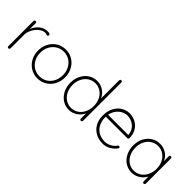

<svg xmlns="http://www.w3.org/2000/svg" viewBox="99 -1605 2480 2480"><g transform="rotate(45 1338.5 -365.0)"><path d="M355 -492Q355 -483 350 -477Q345 -471 337 -471Q334 -471 322.5 -475.5Q311 -480 298 -480Q257 -480 216 -447.5Q175 -415 149 -365.5Q123 -316 123 -270V-20Q123 -12 117 -6Q111 0 103 0Q94 0 88.5 -6Q83 -12 83 -20V-479Q83 -487 89 -493Q95 -499 103 -499Q112 -499 117.5 -493Q123 -487 123 -479V-373Q146 -434 194.5 -474Q243 -514 309 -515Q355 -515 355 -492Z M641 10Q572 10 515.5 -24.5Q459 -59 426.5 -119Q394 -179 394 -252Q394 -326 426.5 -386Q459 -446 515 -480.5Q571 -515 641 -515Q710 -515 766.5 -480.5Q823 -446 855 -386Q887 -326 887 -252Q887 -178 855 -118.5Q823 -59 766.5 -24.5Q710 10 641 10ZM641 -477Q583 -477 535.5 -447.5Q488 -418 461 -367Q434 -316 434 -252Q434 -189 461 -138Q488 -87 535.5 -57.5Q583 -28 641 -28Q700 -28 747 -57Q794 -86 820.5 -137.5Q847 -189 847 -252Q847 -316 820.5 -367Q794 -418 747 -447.5Q700 -477 641 -477Z M1447 -720V-20Q1447 -12 1441 -6Q1435 0 1427 0Q1418 0 1412.5 -6Q1407 -12 1407 -20V-115Q1383 -62 1331 -26Q1279 10 1215 10Q1150 10 1097 -24.5Q1044 -59 1013.5 -119Q983 -179 983 -253Q983 -327 1013.5 -387Q1044 -447 1097 -481Q1150 -515 1215 -515Q1277 -515 1330 -480Q1383 -445 1407 -389V-720Q1407 -728 1412.5 -734Q1418 -740 1427 -740Q1436 -740 1441.5 -734Q1447 -728 1447 -720ZM1411 -253Q1411 -317 1386 -368Q1361 -419 1316.5 -448Q1272 -477 1217 -477Q1163 -477 1118.5 -448Q1074 -419 1048.5 -367.5Q1023 -316 1023 -253Q1023 -189 1048.5 -138Q1074 -87 1118 -57.5Q1162 -28 1217 -28Q1273 -28 1317 -57Q1361 -86 1386 -137.5Q1411 -189 1411 -253Z M2025 -102Q2025 -95 2021 -90Q1988 -46 1939 -18Q1890 10 1834 10Q1759 10 1701 -22Q1643 -54 1610.5 -113Q1578 -172 1578 -250Q1578 -330 1609.5 -390.5Q1641 -451 1693 -483Q1745 -515 1804 -515Q1863 -515 1913.5 -489.5Q1964 -464 1996 -413Q2028 -362 2030 -287Q2030 -279 2024 -272.5Q2018 -266 2010 -266H1617V-253Q1617 -191 1642 -139.5Q1667 -88 1716 -58Q1765 -28 1834 -28Q1882 -28 1924.5 -51.5Q1967 -75 1991 -111Q1998 -120 2008 -120Q2015 -120 2020 -114.5Q2025 -109 2025 -102ZM1621 -304H1989V-313Q1984 -364 1956.5 -400.5Q1929 -437 1888.5 -456Q1848 -475 1804 -475Q1767 -475 1728.5 -455.5Q1690 -436 1660.5 -397.5Q1631 -359 1621 -304Z M2594 -479V-20Q2594 -12 2588 -6Q2582 0 2574 0Q2565 0 2559.5 -6Q2554 -12 2554 -20V-110Q2529 -59 2477 -24.5Q2425 10 2362 10Q2296 10 2243 -24.5Q2190 -59 2160 -119.5Q2130 -180 2130 -255Q2130 -329 2160.5 -388.5Q2191 -448 2244 -481.5Q2297 -515 2362 -515Q2427 -515 2479 -481Q2531 -447 2554 -390V-479Q2554 -487 2559.5 -493Q2565 -499 2574 -499Q2583 -499 2588.5 -493Q2594 -487 2594 -479ZM2558 -255Q2558 -316 2533 -367Q2508 -418 2463.5 -447.5Q2419 -477 2364 -477Q2309 -477 2264.5 -448.5Q2220 -420 2195 -369.5Q2170 -319 2170 -255Q2170 -191 2195 -139Q2220 -87 2264 -57.5Q2308 -28 2364 -28Q2419 -28 2463.5 -57.5Q2508 -87 2533 -139Q2558 -191 2558 -255Z"/></g></svg>

Font: Quicksand Light
Style: Regular
Weight: 300
Designer: Andrew Paglinawan
Foundry: Andrew Paglinawan
Version: Version 3.000